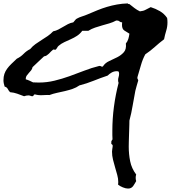

<svg xmlns="http://www.w3.org/2000/svg" viewBox="-20 -883 987 1109"><path d="M947.3 -753.9Q947.3 -728.5 939.9 -705.1Q932.6 -681.6 927.7 -656.2Q899.4 -634.8 874 -611.8Q848.6 -588.9 819.3 -569.3Q803.7 -541 793.9 -505.9Q784.2 -470.7 774.4 -439.5Q773.4 -436.5 773.4 -433.6Q773.4 -428.7 775.9 -425.3Q778.3 -421.9 778.3 -417V-416L777.3 -414.1Q773.4 -399.4 769 -385.7Q764.6 -372.1 761.7 -358.4Q752.9 -314.5 746.1 -272.5Q739.3 -230.5 727.5 -186.5Q727.5 -185.5 727.1 -163.6Q726.6 -141.6 725.6 -115.2Q724.6 -88.9 724.1 -64.9Q723.6 -41 723.6 -36.1Q723.6 7.8 731.9 48.8Q740.2 89.8 766.6 125Q763.7 133.8 763.7 143.6Q763.7 154.3 766.6 163.1Q761.7 170.9 757.8 178.2Q753.9 185.5 749 191.9Q744.1 198.2 737.3 202.1Q730.5 206.1 719.7 206.1Q706.1 206.1 689.5 199.2Q672.9 192.4 662.1 183.6Q663.1 178.7 663.1 168.9Q663.1 148.4 657.2 127.4Q651.4 106.4 645 84.5Q638.7 62.5 632.8 39.6Q627 16.6 627 -7.8Q627 -15.6 628.9 -24.9Q630.9 -34.2 630.9 -42Q630.9 -46.9 626 -49.3Q621.1 -51.8 623 -56.6V-63.5Q623 -68.4 625.5 -71.3Q627.9 -74.2 629.9 -78.1Q628.9 -90.8 628.9 -102.5V-127Q628.9 -197.3 638.2 -267.1Q647.5 -336.9 665 -404.3Q662.1 -411.1 662.1 -419.9Q662.1 -428.7 665 -438Q668 -447.3 668 -457Q668 -463.9 665 -469.7Q662.1 -471.7 654.3 -471.7Q638.7 -471.7 625.5 -464.4Q612.3 -457 601.6 -446.3Q560.5 -432.6 520.5 -416.5Q480.5 -400.4 438.5 -389.6Q420.9 -377 399.4 -369.6Q377.9 -362.3 355 -356.9Q332 -351.6 309.1 -346.7Q286.1 -341.8 265.6 -334Q252.9 -335 241.2 -334Q229.5 -333 215.8 -333Q200.2 -333 184.6 -336.9Q184.6 -337.9 182.6 -337.9Q175.8 -337.9 174.3 -332.5Q172.9 -327.1 167 -327.1Q161.1 -327.1 155.8 -329.6Q150.4 -332 143.6 -332Q137.7 -332 131.3 -330.6Q125 -329.1 119.1 -327.1Q98.6 -335 79.6 -341.8Q60.5 -348.6 38.1 -350.6Q30.3 -358.4 24.9 -369.1Q19.5 -379.9 6.8 -382.8Q3.9 -391.6 2 -400.9Q0 -410.2 0 -418.9Q0 -440.4 5.4 -456.1Q10.7 -471.7 21 -485.8Q31.2 -500 45.4 -513.7Q59.6 -527.3 77.1 -543.9Q99.6 -554.7 116.2 -571.8Q132.8 -588.9 154.3 -599.6Q168 -616.2 185.1 -628.4Q202.1 -640.6 220.2 -651.9Q238.3 -663.1 255.4 -674.8Q272.5 -686.5 287.1 -702.1Q302.7 -705.1 316.9 -712.4Q331.1 -719.7 344.7 -728Q358.4 -736.3 372.6 -743.7Q386.7 -751 403.3 -753.9Q408.2 -758.8 413.6 -766.1Q418.9 -773.4 423.8 -775.4Q437.5 -783.2 453.6 -788.1Q469.7 -793 485.4 -799.8Q514.6 -812.5 542.5 -823.7Q570.3 -835 598.1 -843.3Q626 -851.6 655.3 -856.9Q684.6 -862.3 717.8 -863.3Q718.8 -860.4 722.2 -859.9Q725.6 -859.4 727.5 -859.4Q742.2 -847.7 756.8 -836.4Q771.5 -825.2 788.1 -817.4Q808.6 -819.3 821.3 -826.7Q834 -834 850.6 -841.8Q878.9 -833 903.8 -818.4Q928.7 -803.7 945.3 -779.3Q946.3 -773.4 946.8 -767.1Q947.3 -760.7 947.3 -753.9ZM727.5 -688.5Q710.9 -698.2 697.8 -707Q684.6 -715.8 684.6 -739.3Q684.6 -749 685.5 -753.9Q675.8 -753.9 670.4 -759.3Q665 -764.6 655.3 -764.6H651.4Q631.8 -753.9 611.3 -748L570.3 -736.3Q549.8 -730.5 529.3 -723.6Q508.8 -716.8 490.2 -705.1H455.1Q442.4 -687.5 425.3 -676.3Q408.2 -665 389.2 -656.7Q370.1 -648.4 351.6 -639.6Q333 -630.9 318.4 -618.2Q313.5 -614.3 308.6 -605Q303.7 -595.7 298.8 -595.7Q296.9 -595.7 294.4 -596.2Q292 -596.7 290 -596.7H287.1Q280.3 -591.8 274.4 -585.4Q268.6 -579.1 262.7 -573.2Q256.8 -567.4 250 -563Q243.2 -558.6 234.4 -557.6Q217.8 -541 202.6 -527.8Q187.5 -514.6 168 -495.1Q166 -484.4 159.7 -476.6Q153.3 -468.8 146.5 -461.4Q139.6 -454.1 134.3 -446.3Q128.9 -438.5 128.9 -429.7V-424.8Q139.6 -421.9 150.4 -417Q161.1 -412.1 170.9 -407.2Q178.7 -407.2 187.5 -406.7Q196.3 -406.2 204.1 -406.2Q251 -406.2 294.9 -417Q338.9 -427.7 381.3 -442.9Q423.8 -458 466.3 -474.6Q508.8 -491.2 552.7 -502H556.6Q560.5 -502 563.5 -500Q566.4 -498 570.3 -498Q573.2 -498 574.2 -499Q586.9 -519.5 610.8 -530.3Q634.8 -541 657.7 -552.7Q680.7 -564.5 695.8 -582Q710.9 -599.6 707 -631.8Q716.8 -643.6 721.2 -658.2Q725.6 -672.9 727.5 -688.5Z"/></svg>

Font: RockSalt
Style: Regular
Weight: 400
Designer: Squid
Foundry: Font Diner, Inc DBA Sideshow
Version: Version 1.000